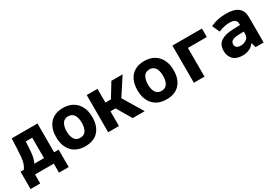

<svg xmlns="http://www.w3.org/2000/svg" viewBox="41 -1441 3519 2455"><g transform="rotate(-30 1800.0 -213.5)"><path d="M20 133V-124H69Q93 -158 105.5 -197Q118 -236 122 -292Q126 -340 129 -400Q132 -460 135 -549H516V-124H583V133H440V0H163V133ZM262 -277Q258 -226 248.5 -189.5Q239 -153 223 -124H367V-425H271Q269 -382 267 -346Q265 -310 262 -277Z M904 10Q775 10 705 -68Q635 -146 635 -279Q635 -363 664.5 -426Q694 -489 752 -524Q810 -559 895 -559Q978 -559 1038.5 -524Q1099 -489 1132 -424Q1165 -359 1165 -269Q1165 -141 1098.5 -65.5Q1032 10 904 10ZM900 -116Q958 -116 985 -159.5Q1012 -203 1012 -274Q1012 -346 985 -389.5Q958 -433 900 -433Q841 -433 814.5 -388Q788 -343 788 -274Q788 -202 815.5 -159Q843 -116 900 -116Z M1243 0V-549H1402V-346H1483L1607 -549H1773L1606 -293L1782 0H1605L1477 -217H1402V0Z M2104 10Q1975 10 1905 -68Q1835 -146 1835 -279Q1835 -363 1864.5 -426Q1894 -489 1952 -524Q2010 -559 2095 -559Q2178 -559 2238.5 -524Q2299 -489 2332 -424Q2365 -359 2365 -269Q2365 -141 2298.5 -65.5Q2232 10 2104 10ZM2100 -116Q2158 -116 2185 -159.5Q2212 -203 2212 -274Q2212 -346 2185 -389.5Q2158 -433 2100 -433Q2041 -433 2014.5 -388Q1988 -343 1988 -274Q1988 -202 2015.5 -159Q2043 -116 2100 -116Z M2508 0V-549H2944V-424H2665V0Z M3228 11Q3135 11 3088 -36.5Q3041 -84 3041 -161Q3041 -255 3104.5 -296.5Q3168 -338 3272 -341L3388 -345V-365Q3388 -438 3287 -438Q3246 -438 3203.5 -429Q3161 -420 3122 -401L3072 -510Q3123 -535 3179 -547.5Q3235 -560 3304 -560Q3423 -560 3480.5 -513.5Q3538 -467 3538 -373V0H3419L3401 -68H3397Q3370 -34 3339.5 -17Q3309 0 3280 5.5Q3251 11 3228 11ZM3266 -111Q3314 -111 3351 -137Q3388 -163 3388 -216V-248L3321 -246Q3253 -245 3220.5 -228Q3188 -211 3188 -173Q3188 -142 3208.5 -126.5Q3229 -111 3266 -111Z"/></g></svg>

Font: Noto Sans Mono ExtraBold
Style: Regular
Weight: 800
Designer: Monotype Design Team
Foundry: Monotype Imaging Inc.
Version: Version 2.014